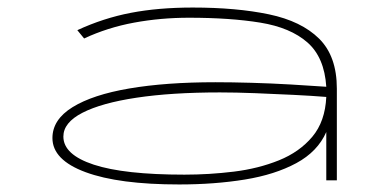

<svg xmlns="http://www.w3.org/2000/svg" viewBox="-20 -478 1040 509"><path d="M455 11Q295 11 207 -21.5Q119 -54 119 -112Q119 -161 172.5 -194Q226 -227 323 -243.5Q420 -260 551 -260Q594 -260 646.5 -258.5Q699 -257 751 -254Q803 -251 845 -248Q840 -326 795 -365.5Q750 -405 670 -418Q590 -431 481 -431Q406 -431 335.5 -418Q265 -405 203 -376L185 -398Q254 -430 327 -444Q400 -458 491 -458Q607 -458 693 -440Q779 -422 826 -375.5Q873 -329 873 -243V0H845V-128Q822 -76 765.5 -45.5Q709 -15 629 -2Q549 11 455 11ZM148 -116Q148 -68 228.5 -41.5Q309 -15 469 -15Q535 -15 600 -23Q665 -31 719.5 -53Q774 -75 808 -115.5Q842 -156 845 -221Q808 -224 758 -226.5Q708 -229 656.5 -231Q605 -233 563 -233Q435 -233 342 -219Q249 -205 198.5 -179Q148 -153 148 -116Z"/></svg>

Font: Inconsolata UltraExpanded ExtraLight
Style: Regular
Weight: 200
Width: 9
Monospace: yes
Designer: Raph Levien, Cyreal, Brenton Simpson
Foundry: Raph Levien, Cyreal, Google
Version: Version 3.001; ttfautohint (v1.8.2.53-6de2)